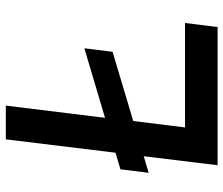

<svg xmlns="http://www.w3.org/2000/svg" viewBox="-74 -694 768 660"><g transform="rotate(-90 310.0 -364.0)"><path d="M561 -112 547 0H72L103 -254L46 -237L58 -334L115 -351L161 -728H277L235 -387L474 -458L462 -361L224 -290L202 -112Z"/></g></svg>

Font: Josefin Sans SemiBold
Style: Italic
Weight: 600
Italic angle: -7°
Designer: Santiago Orozco
Foundry: Typemade
Version: Version 2.000